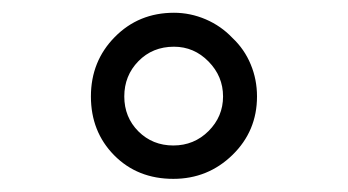

<svg xmlns="http://www.w3.org/2000/svg" viewBox="-20 -636 540 298"><path d="M250 -616.2Q275.4 -616.2 299.3 -606Q323.2 -595.7 340.8 -577.1Q359.4 -559.6 369.1 -536.1Q378.9 -512.7 378.9 -486.3Q378.9 -432.6 340.8 -395.5Q302.7 -358.4 249 -358.4Q193.4 -358.4 157.2 -395Q121.1 -431.6 121.1 -486.3Q121.1 -541 158.2 -578.6Q195.3 -616.2 250 -616.2ZM250 -563.5Q216.8 -563.5 194.8 -541Q172.9 -518.6 172.9 -486.3Q172.9 -454.1 194.8 -432.1Q216.8 -410.2 249 -410.2Q281.2 -410.2 303.7 -432.6Q326.2 -455.1 326.2 -486.3Q326.2 -517.6 303.7 -540.5Q281.2 -563.5 250 -563.5Z"/></svg>

Font: BabelStone Marchen
Style: Regular
Weight: 400
Designer: Andrew West
Foundry: Andrew West
Version: Version 9.003 2021-11-11